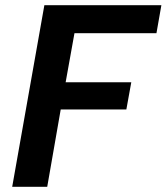

<svg xmlns="http://www.w3.org/2000/svg" viewBox="-20 -720 642 740"><path d="M27 0 151 -700H602L583 -592H267L233 -403H486L467 -298H214L162 0Z"/></svg>

Font: DM Sans 11pt
Style: Bold Italic
Weight: 700
Italic angle: -10°
Version: Version 4.004;gftools[0.9.30]